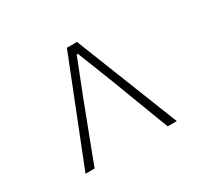

<svg xmlns="http://www.w3.org/2000/svg" viewBox="-97 -868 714 676"><g transform="rotate(-30 260.5 -529.5)"><path d="M75 -321 240 -738H281L446 -321H409L320 -555L263 -700H258L201 -555L112 -321Z"/></g></svg>

Font: Shanggu Sans SC VF
Style: Regular
Weight: 250
Designer: GuiWonder
Version: Version 1.021